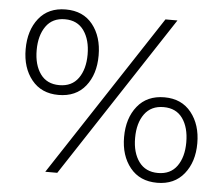

<svg xmlns="http://www.w3.org/2000/svg" viewBox="-49 -721 908 781"><g transform="rotate(5 404.5 -330.0)"><path d="M338 -490Q338 -413 299 -364.5Q260 -316 189 -316Q119 -316 79.5 -365Q40 -414 40 -490Q40 -567 79 -616Q118 -665 189 -665Q260 -665 299 -616Q338 -567 338 -490ZM596 -660H645L212 0H163ZM85 -490Q85 -430 111.5 -393Q138 -356 189 -356Q240 -356 266.5 -393Q293 -430 293 -490Q293 -550 266.5 -587.5Q240 -625 189 -625Q138 -625 111.5 -587.5Q85 -550 85 -490ZM769 -169Q769 -93 729.5 -44Q690 5 620 5Q549 5 509.5 -44Q470 -93 470 -169Q470 -246 509.5 -295Q549 -344 620 -344Q690 -344 729.5 -294.5Q769 -245 769 -169ZM515 -169Q515 -109 542 -72Q569 -35 620 -35Q671 -35 697.5 -72Q724 -109 724 -169Q724 -230 697.5 -267Q671 -304 620 -304Q569 -304 542 -267Q515 -230 515 -169Z"/></g></svg>

Font: Work Sans Light
Style: Regular
Weight: 300
Designer: Wei Huang
Foundry: Wei Huang
Version: Version 1.500